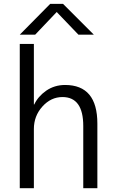

<svg xmlns="http://www.w3.org/2000/svg" viewBox="-20 -990 605 1010"><path d="M84 0Q84 -189.5 84 -758.8Q102.5 -758.8 158.2 -758.8Q158.2 -678.7 158.2 -440.4Q158.2 -440.4 160.2 -440.4Q179.7 -482.4 222.7 -512.7Q266.6 -543 322.3 -543Q492.2 -543 492.2 -339.8Q492.2 -226.6 492.2 0Q473.6 0 418 0Q418 -82 418 -327.1Q418 -479.5 308.6 -479.5Q248 -479.5 203.1 -429.7Q158.2 -379.9 158.2 -311.5Q158.2 -208 158.2 0Q139.6 0 84 0ZM84 -807.6Q124 -848.6 244.1 -969.7Q260.7 -969.7 311.5 -969.7Q352.5 -928.7 473.6 -807.6Q453.1 -807.6 392.6 -807.6Q364.3 -837.9 278.3 -926.8Q250 -896.5 165 -807.6Q144.5 -807.6 84 -807.6Z"/></svg>

Font: Gothic A1
Style: Regular
Weight: 400
Designer: HanYang I&C Co.,Ltd.
Version: Version 2.50